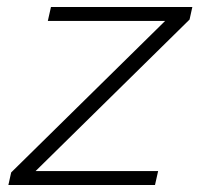

<svg xmlns="http://www.w3.org/2000/svg" viewBox="-20 -530 579 550"><path d="M4 0 12 -36 453 -470H117L126 -510H531L523 -474L82 -40H433L424 0Z"/></svg>

Font: Saira SemiExpanded ExtraLight
Style: Italic
Weight: 250
Width: 6
Italic angle: -12°
Designer: Hector Gatti with collaboration of the Omnibus-Type team
Foundry: Omnibus-Type
Version: Version 1.101